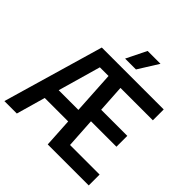

<svg xmlns="http://www.w3.org/2000/svg" viewBox="-238 -1139 1331 1331"><g transform="rotate(45 427.0 -474.0)"><path d="M540.5 -106.5H830.5V0H428.5L416 -213H186L125.5 0H3.5L218.5 -740H825.5V-633.5H508L520.5 -432H776.5V-325.5H527ZM216.5 -319.5H409.5L391 -633.5H306ZM387 -800 460 -948H586L493.5 -800Z"/></g></svg>

Font: Encode Sans Condensed SemiBold
Style: Regular
Weight: 600
Width: 3
Designer: Multiple Designers
Foundry: Impallari Type
Version: Version 2.000